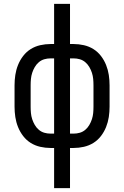

<svg xmlns="http://www.w3.org/2000/svg" viewBox="-20 -755 640 990"><path d="M259 215V8H241Q214 8 187.5 2Q161 -4 138.5 -18Q116 -32 99.5 -53.5Q83 -75 73 -100Q63 -125 59 -151.5Q55 -178 55 -205V-315Q55 -342 59 -368.5Q63 -395 73 -420Q83 -445 99.5 -466.5Q116 -488 138.5 -502Q161 -516 187.5 -522Q214 -528 241 -528H259V-735H341V-528H359Q386 -528 412.5 -522Q439 -516 461.5 -502Q484 -488 500.5 -466.5Q517 -445 527 -420Q537 -395 541 -368.5Q545 -342 545 -315V-205Q545 -178 541 -151.5Q537 -125 527 -100Q517 -75 500.5 -53.5Q484 -32 461.5 -18Q439 -4 412.5 2Q386 8 359 8H341V215ZM259 -66V-454H241Q224 -454 208.5 -449.5Q193 -445 180.5 -434.5Q168 -424 159.5 -409.5Q151 -395 146 -379.5Q141 -364 139.5 -348Q138 -332 138 -315V-205Q138 -188 139.5 -172Q141 -156 146 -140.5Q151 -125 159.5 -110.5Q168 -96 180.5 -85.5Q193 -75 208.5 -70.5Q224 -66 241 -66ZM341 -66H359Q376 -66 391.5 -70.5Q407 -75 419.5 -85.5Q432 -96 440.5 -110.5Q449 -125 454 -140.5Q459 -156 460.5 -172Q462 -188 462 -205V-315Q462 -332 460.5 -348Q459 -364 454 -379.5Q449 -395 440.5 -409.5Q432 -424 419.5 -434.5Q407 -445 391.5 -449.5Q376 -454 359 -454H341Z"/></svg>

Font: Nova Nerd Font
Style: Regular
Weight: 400
Designer: Belleve Invis
Foundry: Belleve Invis
Version: Version 24.1.4; ttfautohint (v1.8.4);Nerd Fonts 3.1.1